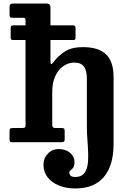

<svg xmlns="http://www.w3.org/2000/svg" viewBox="-20 -800 765 1080"><path d="M58 -657.5Q48.5 -657.5 44.2 -654.7Q40 -652 40 -641.5V-591Q40 -581.5 42.5 -578.2Q45 -575 54 -575H391Q399.5 -575 402.2 -578Q405 -581 405 -590V-640.5Q405 -651.5 401.2 -654.5Q397.5 -657.5 387.5 -657.5ZM106.2 -700Q116.7 -700 120.2 -697.4Q123.7 -694.7 123.7 -684.2V-97.5Q123.7 -85 119.6 -82.5Q115.5 -80 102.7 -80H52.7Q41.5 -80 37.6 -76.8Q33.7 -73.5 33.7 -61.5V-18.3Q33.7 -7.5 36.1 -3.8Q38.5 0 48.7 0H324.3Q334.5 0 339.1 -2.9Q343.8 -5.7 343.8 -16.8V-62.3Q343.8 -74 339.8 -77Q335.8 -80 325 -80H293.3Q281.5 -80 277.6 -84.4Q273.8 -88.8 273.8 -100V-283Q273.8 -334.5 290.8 -371.5Q307.8 -408.5 336.3 -428.2Q364.8 -448 398.8 -448Q435.3 -448 452 -425.7Q468.7 -403.5 468.7 -355.5V-87Q468.7 -49.5 471.9 -9.7Q475 30 476.1 66.6Q477.2 103.3 471.9 132.2Q466.5 161.2 450.6 178.4Q434.7 195.5 403 195.5Q382.5 195.5 376 186.9Q369.5 178.2 369.5 170.5Q369.5 162.7 376.9 157.9Q384.3 153 391.6 143.2Q399 133.5 399 110.5Q399 81 374.4 59.7Q349.8 38.5 310 38.5Q273.7 38.5 249.1 64.4Q224.5 90.2 224.5 127Q224.5 166.7 247.5 196.7Q270.5 226.8 311 243.4Q351.5 260 404 260Q458.8 260 499 243Q539.3 226 565.9 193.6Q592.5 161.3 605.6 115Q618.8 68.8 618.8 10.5V-369Q618.8 -422.5 601.3 -459.5Q583.8 -496.5 545.8 -515.8Q507.8 -535 446.8 -535Q382.5 -535 343.5 -509.4Q304.5 -483.8 279 -448.3Q271.3 -438.3 267.5 -439.9Q263.8 -441.5 263.8 -460.5V-758.7Q263.8 -770.3 257.9 -775.1Q252 -780 242 -780H55Q44.5 -780 39.1 -776.4Q33.7 -772.7 33.7 -761V-719Q33.7 -707.5 36.7 -703.7Q39.7 -700 51.5 -700Z"/></svg>

Font: Besley
Style: Regular
Weight: 400
Designer: Owen Earl
Foundry: indestructible type*
Version: Version 4.000